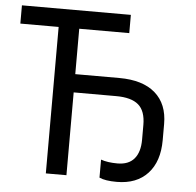

<svg xmlns="http://www.w3.org/2000/svg" viewBox="-52 -767 845 829"><g transform="rotate(5 370.5 -352.0)"><path d="M483.9 9.8Q433.6 9.8 408.2 -2V-80.1Q437 -69.8 480 -69.8Q528.3 -69.8 552.7 -98.6Q577.1 -127.4 577.1 -181.2V-245.1Q577.1 -305.7 546.1 -332.3Q515.1 -358.9 449.2 -358.9H265.1V0H175.8V-634.8H9.8V-713.9H481.9V-634.8H265.1V-438H456.1Q557.6 -438 611.8 -390.9Q666 -343.8 666 -256.8V-187Q666 -94.2 617.9 -42.2Q569.8 9.8 483.9 9.8Z"/></g></svg>

Font: NotoPenekeko
Style: Regular
Weight: 400
Designer: Monotype Design team
Foundry: Monotype Imaging Inc.
Version: Version 1.04